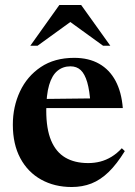

<svg xmlns="http://www.w3.org/2000/svg" viewBox="-20 -738 542 770"><path d="M277.5 -506Q336 -506 377.8 -482.2Q419.5 -458.5 443.5 -413.5Q467.5 -368.5 472.5 -304.5H141.5V-341L406 -344L343 -320.5Q339.5 -375 329.8 -408.2Q320 -441.5 303.8 -456.8Q287.5 -472 262.5 -472Q232.5 -472 210.5 -454Q188.5 -436 177 -397Q165.5 -358 165.5 -294.5Q165.5 -221 185 -174.5Q204.5 -128 242 -106Q279.5 -84 333.5 -84Q359 -84 382.2 -90Q405.5 -96 427.2 -109.2Q449 -122.5 468.5 -143.5L480.5 -132Q448.5 -80 415.8 -48.2Q383 -16.5 346.8 -2.2Q310.5 12 267.5 12Q198.5 12 145 -17.8Q91.5 -47.5 61.5 -103.5Q31.5 -159.5 31.5 -238Q31.5 -310 60 -371Q88.5 -432 143.5 -469Q198.5 -506 277.5 -506ZM101.5 -554.5 218 -718H305.5L422.5 -554.5H393.5L239.5 -666H284.5L130.5 -554.5Z"/></svg>

Font: Newsreader 60pt SemiBold
Style: Regular
Weight: 600
Designer: Hugues Gentile
Foundry: Production Type
Version: Version 1.003